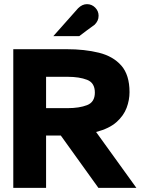

<svg xmlns="http://www.w3.org/2000/svg" viewBox="-20 -905 694 925"><path d="M44 0V-668H301Q388 -668 456.5 -651Q525 -634 564.5 -589Q604 -544 604 -461Q604 -423 590 -385.5Q576 -348 541.5 -317Q507 -286 443 -269L637 0H454L273 -252H202V0ZM202 -384H306Q362 -384 399.5 -398.5Q437 -413 437 -459Q437 -506 399.5 -520.5Q362 -535 306 -535H202ZM237 -731Q267 -765 296.5 -798Q326 -831 356 -865Q376 -885 399 -885Q422 -885 438.5 -868.5Q455 -852 455 -829Q455 -816 450 -805.5Q445 -795 436 -786Q417 -773 399 -759Q381 -745 362 -731Z"/></svg>

Font: Atkinson Hyperlegible
Style: Bold
Weight: 700
Designer: Elliott Scott, Megan Eiswerth, Linus Boman, Theodore Petrosky
Foundry: Braille Institute
Version: Version 1.006; ttfautohint (v1.8.3)